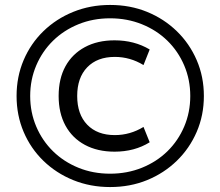

<svg xmlns="http://www.w3.org/2000/svg" viewBox="-20 -753 891 776"><path d="M425 3Q345 3 276 -25Q207 -53 155.5 -103Q104 -153 75.5 -220Q47 -287 47 -365Q47 -443 75.5 -510Q104 -577 155.5 -627Q207 -677 276 -705Q345 -733 425 -733Q506 -733 574.5 -705Q643 -677 694.5 -627Q746 -577 775 -510Q804 -443 804 -365Q804 -287 775 -220Q746 -153 694.5 -103Q643 -53 574.5 -25Q506 3 425 3ZM443 -140Q374 -140 323 -167.5Q272 -195 244.5 -245.5Q217 -296 217 -365Q217 -435 244.5 -485Q272 -535 323 -562.5Q374 -590 443 -590Q523 -590 585 -553L560 -490Q506 -523 444 -523Q373 -523 332.5 -481Q292 -439 292 -365Q292 -291 332.5 -249Q373 -207 444 -207Q506 -207 560 -240L585 -178Q524 -140 443 -140ZM425 -51Q494 -51 553.5 -75Q613 -99 656.5 -141.5Q700 -184 724.5 -241.5Q749 -299 749 -365Q749 -431 724.5 -488.5Q700 -546 656.5 -588.5Q613 -631 553.5 -655Q494 -679 425 -679Q356 -679 297 -655Q238 -631 194.5 -588.5Q151 -546 126.5 -488.5Q102 -431 102 -365Q102 -299 126.5 -241.5Q151 -184 194.5 -141.5Q238 -99 297 -75Q356 -51 425 -51Z"/></svg>

Font: M PLUS 1 Thin
Style: Regular
Weight: 400
Version: Version 1.001